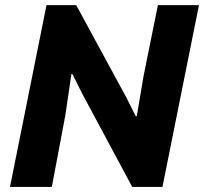

<svg xmlns="http://www.w3.org/2000/svg" viewBox="-20 -740 808 760"><path d="M164.1 -719.7H281.7L480.5 -353.5L517.1 -280.3H521.5L548.3 -439L605 -719.7H767.6L623 0H503.4L304.2 -371.6L266.6 -446.8H262.7L238.3 -281.7L185.1 0H19.5Z"/></svg>

Font: Reddit Sans Chocolate ExBold
Style: Italic
Weight: 800
Italic angle: -11.25°
Designer: Stephen Hutchings
Version: Version 1.013